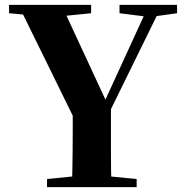

<svg xmlns="http://www.w3.org/2000/svg" viewBox="-20 -764 744 784"><path d="M172 0V-33L332 -49H374L538 -33V0ZM274 0Q275 -39 275.5 -72Q276 -105 276.5 -142Q277 -179 277 -227Q277 -275 277 -343H433Q433 -276 433 -228Q433 -180 433 -143Q433 -106 433.5 -72.5Q434 -39 435 0ZM297 -251 55 -744H231L425 -326H396L404 -343L588 -744H642L400 -251ZM17 -710V-744H352V-710L213 -696H170ZM468 -710V-744H703V-710L603 -696H579Z"/></svg>

Font: Noto Serif TC ExtraBold
Style: Regular
Weight: 800
Designer: Ryoko NISHIZUKA 西塚涼子 (kana & ideographs); Frank Grießhammer (Latin, Greek & Cyrillic); Wenlong ZHANG 张文龙 (bopomofo); San
Foundry: Adobe
Version: Version 2.002-H1;hotconv 1.1.0;makeotfexe 2.6.0